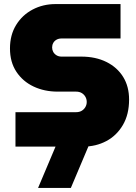

<svg xmlns="http://www.w3.org/2000/svg" viewBox="-20 -720 666 943"><path d="M56 0V-169H353Q370 -169 381.5 -176Q393 -183 399.5 -194.5Q406 -206 406 -219Q406 -233 399.5 -244.5Q393 -256 381.5 -263Q370 -270 353 -270H263Q198 -270 145 -295Q92 -320 60.5 -367.5Q29 -415 29 -482Q29 -548 59 -597Q89 -646 140 -673Q191 -700 253 -700H572V-531H282Q268 -531 257.5 -525Q247 -519 241.5 -509Q236 -499 236 -487Q236 -475 241.5 -465Q247 -455 257.5 -448.5Q268 -442 282 -442H379Q450 -442 503 -415.5Q556 -389 585 -342Q614 -295 614 -231Q614 -158 583.5 -106Q553 -54 502 -27Q451 0 389 0ZM167 203 268 -36H429L328 203Z"/></svg>

Font: MuseoModerno Thin Black
Style: Regular
Weight: 900
Version: Version 1.002